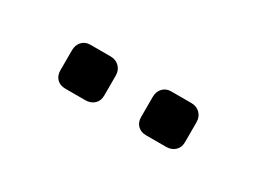

<svg xmlns="http://www.w3.org/2000/svg" viewBox="-23 -826 422 315"><g transform="rotate(30 188.0 -668.5)"><path d="M92 -627Q82 -627 76 -633Q70 -639 70 -649V-687Q70 -697 76 -703.5Q82 -710 92 -710H130Q140 -710 146.5 -703.5Q153 -697 153 -687V-649Q153 -639 146.5 -633Q140 -627 130 -627ZM245 -627Q235 -627 229 -633Q223 -639 223 -649V-687Q223 -697 229 -703.5Q235 -710 245 -710H283Q293 -710 299.5 -703.5Q306 -697 306 -687V-649Q306 -639 299.5 -633Q293 -627 283 -627Z"/></g></svg>

Font: Rubik AZ
Style: Regular
Weight: 300
Designer: Hubert and Fischer
Foundry: Hubert & Fischer
Version: Version 2.000